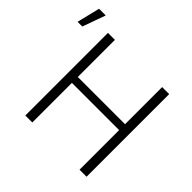

<svg xmlns="http://www.w3.org/2000/svg" viewBox="-274 -972 1168 1168"><g transform="rotate(45 310.0 -388.0)"><path d="M0 0ZM616.7 0H556.2V-340.8H149.9V0H89.8V-710.9H149.9V-391.6H556.2V-710.9H616.7ZM-52.2 -776.4H5.4L-47.9 -627.9H-88.4Z"/></g></svg>

Font: Roboto Light
Style: Regular
Weight: 300
Designer: Google
Version: Version 2.134; 2016; ttfautohint (v1.6)